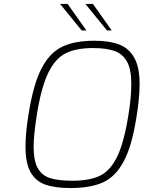

<svg xmlns="http://www.w3.org/2000/svg" viewBox="-20 -945 726 971"><path d="M109 -203Q109 -274 125 -371Q149 -520 190 -599Q231 -678 294 -708.5Q357 -739 458 -739Q533 -739 582.5 -720Q632 -701 659 -653Q686 -605 686 -521Q686 -449 670 -352Q647 -205 605 -127.5Q563 -50 499.5 -22Q436 6 337 6Q259 6 210 -11Q161 -28 135 -73.5Q109 -119 109 -203ZM629 -361Q644 -448 644 -522Q644 -595 622 -634Q600 -673 558.5 -687.5Q517 -702 451 -702Q365 -702 312 -675.5Q259 -649 223.5 -575.5Q188 -502 166 -362Q150 -260 150 -204Q150 -133 170.5 -95.5Q191 -58 232.5 -44.5Q274 -31 346 -31Q434 -31 486 -56.5Q538 -82 572.5 -152.5Q607 -223 629 -361ZM284 -925H322L417 -791H393ZM412 -925H450L545 -791H521Z"/></svg>

Font: Exo ExtraLight
Style: Italic
Weight: 275
Italic angle: -9°
Designer: Natanael Gama
Foundry: Natanael Gama
Version: Version 1.500; ttfautohint (v1.6)